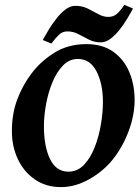

<svg xmlns="http://www.w3.org/2000/svg" viewBox="-20 -762 582 796"><path d="M538.1 -347.7Q538.1 -284.2 513.2 -218Q488.3 -151.9 447.8 -101.1Q409.2 -52.7 350.8 -19.5Q292.5 13.7 232.9 13.7Q170.4 13.7 124.5 -18.1Q78.6 -49.8 54 -102.3Q29.3 -154.8 29.3 -217.8Q29.3 -290.5 51.5 -349.6Q73.7 -408.7 110.4 -457Q147.9 -507.3 205.1 -543.2Q262.2 -579.1 337.9 -579.1Q405.3 -579.1 449.7 -547.4Q494.1 -515.6 516.1 -463.1Q538.1 -410.6 538.1 -347.7ZM406.7 -339.4Q406.7 -415 380.1 -466.3Q353.5 -517.6 302.7 -517.6Q267.6 -517.6 241.2 -490.5Q214.8 -463.4 197.3 -420.7Q179.7 -377.9 170.9 -329.6Q162.1 -281.2 162.1 -238.8Q162.1 -154.8 187.5 -102.5Q212.9 -50.3 263.7 -50.3Q301.3 -50.3 328.4 -78.9Q355.5 -107.4 372.8 -152.1Q390.1 -196.8 398.4 -246.6Q406.7 -296.4 406.7 -339.4ZM531.2 -726.6Q521.5 -708 507.1 -684.1Q492.7 -660.2 475.1 -637.9Q457.5 -615.7 437.7 -601.1Q418 -586.4 397.5 -586.4Q370.6 -586.4 348.4 -597.9Q326.2 -609.4 304.9 -620.6Q283.7 -631.8 259.8 -631.8Q239.3 -631.8 225.6 -619.1Q211.9 -606.4 192.9 -581.5L157.2 -596.2Q167.5 -614.7 181.9 -638.7Q196.3 -662.6 214.1 -685.3Q231.9 -708 251.7 -722.9Q271.5 -737.8 292 -737.8Q321.3 -737.8 344.2 -726.3Q367.2 -714.8 387.7 -703.4Q408.2 -691.9 429.2 -691.9Q449.2 -691.9 463.6 -703.6Q478 -715.3 495.6 -742.2Z"/></svg>

Font: Dai Banna SIL
Style: Bold Italic
Weight: 700
Italic angle: -11°
Designer: Victor Gaultney
Foundry: SIL International
Version: Version 4.000